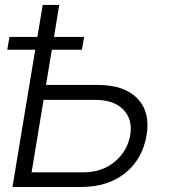

<svg xmlns="http://www.w3.org/2000/svg" viewBox="-20 -747 681 767"><path d="M8.9 -548.3 17.8 -599.4H129.3L150.6 -727.3H216.6L195.7 -599.4H316.1L307.2 -548.3H187.1L163.7 -407.7H370Q476.9 -407.7 528.9 -353.5Q581 -299.4 565.7 -207.4Q549.7 -111.9 480.5 -55.9Q411.2 0 302.6 0H29.8L120.7 -548.3ZM154.1 -348 106.2 -58.6H312.5Q388.1 -58.6 438.9 -101.4Q489.7 -144.2 500.4 -208.8Q510.3 -269.9 473 -308.9Q435.7 -348 360.1 -348Z"/></svg>

Font: Karasuma Gothic
Style: Light Italic
Weight: 300
Italic angle: 9.39998°
Designer: Rasmus Andersson / Ryoko Nishizuka
Foundry: rsms
Version: Version 1.00